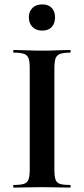

<svg xmlns="http://www.w3.org/2000/svg" viewBox="-20 -852 382 872"><path d="M227 -81Q227 -52 232 -37Q237 -22 252 -17Q267 -12 298 -12Q301 -12 301 -6Q301 0 298 0Q272 0 240 -1Q208 -2 170 -2Q134 -2 101 -1Q68 0 42 0Q40 0 40 -6Q40 -12 42 -12Q73 -12 88.5 -17Q104 -22 109.5 -37Q115 -52 115 -81V-544Q115 -573 109.5 -587.5Q104 -602 88.5 -607.5Q73 -613 42 -613Q40 -613 40 -619Q40 -625 42 -625Q68 -625 101 -623.5Q134 -622 170 -622Q208 -622 240.5 -623.5Q273 -625 298 -625Q301 -625 301 -619Q301 -613 298 -613Q268 -613 252.5 -607Q237 -601 232 -586Q227 -571 227 -542ZM172 -713Q144 -713 127.5 -729.5Q111 -746 111 -774Q111 -800 127.5 -816Q144 -832 172 -832Q200 -832 215 -816Q230 -800 230 -774Q230 -746 215 -729.5Q200 -713 172 -713Z"/></svg>

Font: Cormorant
Style: Bold
Weight: 700
Designer: Christian Thalmann (Catharsis Fonts)
Foundry: Catharsis Fonts
Version: Version 4.000